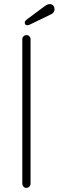

<svg xmlns="http://www.w3.org/2000/svg" viewBox="-20 -910 284 930"><path d="M128 -720V-20Q128 -12 122 -6Q116 0 108 0Q99 0 93.5 -6Q88 -12 88 -20V-720Q88 -728 94 -734Q100 -740 108 -740Q117 -740 122.5 -734Q128 -728 128 -720ZM112 -788Q105 -788 102.5 -792Q100 -796 100 -800Q100 -805 102.5 -808.5Q105 -812 109 -815L199 -882Q203 -885 208.5 -887.5Q214 -890 221 -890Q233 -890 238.5 -882.5Q244 -875 244 -866Q244 -857 240.5 -851.5Q237 -846 230 -842L133 -795Q129 -793 123.5 -790.5Q118 -788 112 -788Z"/></svg>

Font: Quicksand Variable Light
Style: Regular
Weight: 300
Designer: Andrew Paglinawan
Foundry: Andrew Paglinawan
Version: Version 3.004